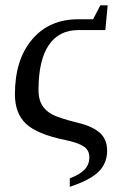

<svg xmlns="http://www.w3.org/2000/svg" viewBox="-20 -532 460 728"><path d="M277.3 -418Q203.6 -418 164.8 -360.8Q126 -303.7 126 -190.4Q126 -156.2 138.7 -134.5Q151.4 -112.8 176.8 -98.6Q202.1 -84.5 277.3 -65.9Q331.5 -52.7 358.9 -28.1Q386.2 -3.4 386.2 39.6Q386.2 86.9 354 118.9Q321.8 150.9 244.6 176.3V144.5Q284.2 128.9 301.5 110.1Q318.8 91.3 318.8 64.5Q318.8 36.6 296.1 22.5Q273.4 8.3 228 -1Q122.1 -22.5 79.3 -62Q36.6 -101.6 36.6 -174.3Q36.6 -305.7 101.6 -382.3Q166.5 -459 277.3 -459H333L360.4 -511.7H388.2L379.4 -418Z"/></svg>

Font: Liberation Serif
Style: Regular
Weight: 400
Designer: Steve Matteson
Foundry: Ascender Corporation
Version: Version 2.1.5